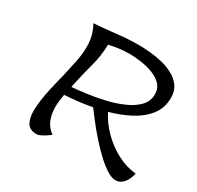

<svg xmlns="http://www.w3.org/2000/svg" viewBox="-159 -924 1144 1116"><g transform="rotate(30 413.0 -365.5)"><path d="M312 -651.9Q311 -578.6 292 -508.5Q272.9 -438.5 257.8 -369.1Q255.9 -360.4 253.9 -351.3Q252 -342.3 250 -333Q289.6 -335.9 345.7 -343.3Q401.9 -350.6 462.2 -364.5Q522.5 -378.4 574.7 -401.1Q627 -423.8 659.7 -457.5Q692.4 -491.2 692.4 -538.1Q692.4 -578.6 666.7 -604.2Q641.1 -629.9 602.3 -643.8Q563.5 -657.7 522.5 -663.3Q481.4 -668.9 451.2 -668.9Q381.3 -668.9 312 -651.9ZM742.2 8.8Q715.8 8.8 681.4 -13.4Q647 -35.6 609.4 -71.3Q571.8 -106.9 535.6 -147.9Q499.5 -189 469.2 -227.8Q439 -266.6 418.9 -293.9Q372.6 -285.2 326.4 -279.8Q280.3 -274.4 236.8 -272Q232.9 -250 230.2 -228Q227.5 -206.1 227.5 -184.6Q227.5 -142.1 241.9 -103.8Q256.3 -65.4 294.4 -36.6Q285.2 -29.3 270 -19.3Q254.9 -9.3 239 -1.5Q223.1 6.3 211.4 6.3Q164.1 6.3 146.7 -25.1Q129.4 -56.6 129.4 -103Q129.4 -138.2 135.3 -178Q141.1 -217.8 149.4 -255.4Q157.7 -293 165.3 -323Q172.9 -353 176.8 -369.1Q188 -420.9 199.7 -473.6Q211.4 -526.4 211.4 -578.6Q211.4 -604 208 -627Q200.2 -675.3 175.8 -717.8Q249.5 -722.7 323.2 -731.4Q397 -740.2 470.7 -740.2Q504.4 -740.2 545.9 -736.3Q587.4 -732.4 629.2 -722.2Q670.9 -711.9 705.8 -692.6Q740.7 -673.3 762.2 -642.8Q783.7 -612.3 783.7 -567.4Q783.7 -499.5 745.8 -450.4Q708 -401.4 645.3 -367.9Q582.5 -334.5 507.3 -314Q537.1 -254.9 586.9 -204.8Q636.7 -154.8 698.5 -122.1Q760.3 -89.4 825.7 -83.5Q822.3 -63 811.5 -41.5Q800.8 -20 783.4 -5.6Q766.1 8.8 742.2 8.8Z"/></g></svg>

Font: Lumanosimo
Style: Regular
Weight: 400
Designer: The DocRepair Project, Eduardo Rodriguez Tunni
Foundry: Google
Version: Version 1.010